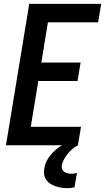

<svg xmlns="http://www.w3.org/2000/svg" viewBox="-20 -755 546 998"><path d="M11 0 132 -735H506L490 -639H229L195 -430H399L383 -334H179L140 -96H401L385 0ZM329 223Q313 223 298 220.5Q283 218 268.5 213Q254 208 241.5 200Q229 192 220.5 180Q212 168 209.5 153Q207 138 210 122Q214 92 232.5 65Q251 38 276.5 18Q302 -2 331 -14.5Q360 -27 390 -33L385 0Q369 8 356 19.5Q343 31 332 44.5Q321 58 312.5 73.5Q304 89 301 105Q300 115 303 124Q306 133 313.5 138Q321 143 330.5 145.5Q340 148 350 148Q357 148 365 147Q373 146 380 144L367 219Q357 221 347.5 222Q338 223 329 223Z"/></svg>

Font: Iosevka SS18
Style: Bold Italic
Weight: 700
Italic angle: -9°
Monospace: yes
Designer: Belleve Invis
Foundry: Belleve Invis
Version: Version 25.1.1; ttfautohint (v1.8.4)